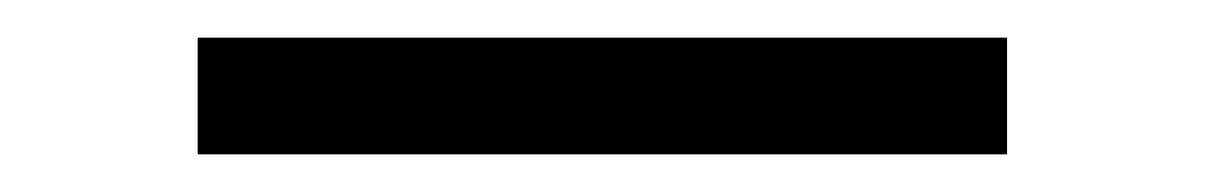

<svg xmlns="http://www.w3.org/2000/svg" viewBox="-20 -381 640 102"><path d="M85 -299H515V-361H85Z"/></svg>

Font: Hasklig
Style: Regular
Weight: 400
Monospace: yes
Designer: Paul D. Hunt, Teo Tuominen
Foundry: Adobe Systems Incorporated
Version: Version 2.030;PS 1.0;hotconv 16.6.51;makeotf.lib2.5.65220